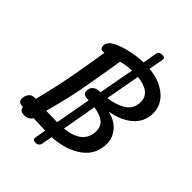

<svg xmlns="http://www.w3.org/2000/svg" viewBox="-258 -939 1155 1155"><g transform="rotate(45 319.5 -362.0)"><path d="M440 -350Q504 -334 537 -294Q570 -254 570 -207Q570 -111 495 -57.5Q420 -4 306 2L294 68Q292 81 283 88Q274 95 261 95Q234 95 239 70L251 2L149 -2Q133 26 96 26Q59 26 55 -5H44Q15 -8 15 -35Q15 -58 28 -76Q41 -94 63 -93H76Q115 -246 139 -383Q152 -453 172 -582Q162 -580 158 -580Q149 -580 142.5 -586.5Q136 -593 136 -605Q136 -628 152 -643Q168 -658 202 -672Q286 -704 380 -707L395 -796Q399 -819 427 -819Q453 -819 449 -798L432 -705Q523 -697 580 -649.5Q637 -602 637 -532Q637 -458 582 -410.5Q527 -363 440 -350ZM207 -86Q228 -85 266 -85L307 -312Q283 -312 270 -318Q257 -324 257 -342Q257 -395 320 -397H323L325 -408Q348 -528 365 -623Q320 -621 276 -610Q264 -528 238 -383Q225 -305 210 -240.5Q195 -176 171 -87ZM536 -529Q536 -568 505 -592Q474 -616 417 -621L378 -406L377 -401Q449 -411 492.5 -440Q536 -469 536 -529ZM361 -307 349 -239 322 -87Q471 -102 471 -215Q471 -256 442 -277.5Q413 -299 361 -307Z"/></g></svg>

Font: Mali Medium
Style: Italic
Weight: 500
Italic angle: -10°
Version: Version 1.000; ttfautohint (v1.6)